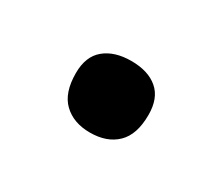

<svg xmlns="http://www.w3.org/2000/svg" viewBox="-41 -183 310 269"><g transform="rotate(30 114.0 -48.0)"><path d="M114 10.5Q87.5 10.5 71.5 -4.8Q55.5 -20 55.5 -52Q55.5 -79 71.5 -92.2Q87.5 -105.5 114.5 -105.5Q142 -105.5 157.5 -92.2Q173 -79 173 -52Q173 -20 157.2 -4.8Q141.5 10.5 114 10.5Z"/></g></svg>

Font: Commissioner Flair Light
Style: Regular
Weight: 300
Designer: Kostas Bartsokas
Foundry: Kostas Bartsokas
Version: Version 1.000; ttfautohint (v1.8.3)